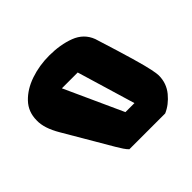

<svg xmlns="http://www.w3.org/2000/svg" viewBox="-99 -461 507 507"><g transform="rotate(-45 154.0 -207.5)"><path d="M117.2 -45.4Q111.8 -50.8 106.9 -58.1Q102.1 -65.4 96.2 -75.2L19 -207Q-2.9 -244.1 -2 -272Q-2 -304.2 18.8 -325.9Q39.6 -347.7 72.5 -358.9Q105.5 -370.1 142.1 -370.1Q183.6 -370.1 215.6 -357.9Q247.6 -345.7 259.3 -314.9Q281.2 -245.6 292.2 -207.5Q303.2 -169.4 306.6 -152.3Q310.1 -135.3 310.1 -128.4Q310.1 -99.1 292 -77.1Q273.9 -55.2 251 -45.4ZM179.2 -122.1H212.9L164.1 -285.2H105Z"/></g></svg>

Font: Monofett
Style: Regular
Weight: 400
Designer: Vernon Adams
Foundry: Vernon Adams
Version: Version 1.100; ttfautohint (v1.8.4.7-5d5b);gftools[0.9.28]